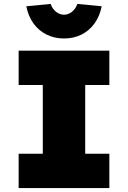

<svg xmlns="http://www.w3.org/2000/svg" viewBox="-20 -958 652 978"><path d="M75 0V-175H198V-525H75V-700H537V-525H414V-175H537V0ZM306 -762Q258 -762 218 -781.5Q178 -801 151 -838Q124 -875 114 -926L238 -938Q247 -912 266 -897.5Q285 -883 306 -883Q327 -883 346 -897.5Q365 -912 374 -938L498 -926Q488 -875 461 -838Q434 -801 394.5 -781.5Q355 -762 306 -762Z"/></svg>

Font: Lexend Deca Black
Style: Regular
Weight: 900
Designer: Bonnie Shaver-Troup, Thomas Jockin
Foundry: Lexend
Version: Version 1.007